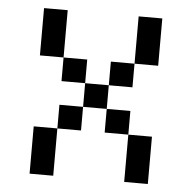

<svg xmlns="http://www.w3.org/2000/svg" viewBox="-47 -655 702 702"><g transform="rotate(5 304.0 -304.0)"><path d="M260.4 -347.2H347.2V-260.4H260.4ZM260.4 -347.2H173.6V-434H260.4ZM260.4 -260.4V-173.6H173.6V-260.4ZM347.2 -260.4H434V-173.6H347.2ZM347.2 -347.2V-434H434V-347.2ZM173.6 -434H86.8V-607.6H173.6ZM434 -434V-607.6H520.8V-434ZM434 -173.6H520.8V0H434ZM173.6 -173.6V0H86.8V-173.6Z"/></g></svg>

Font: 8-bit Operator+
Style: Regular
Weight: 400
Designer: GrandChaos9000
Foundry: Grand Chaos Productions
Version: Version 1.2.0 - April 24, 2014